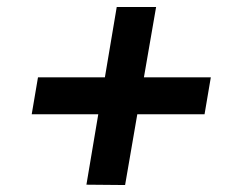

<svg xmlns="http://www.w3.org/2000/svg" viewBox="-20 -536 660 551"><path d="M71 -208H262L228 -6L339 -5L374 -208H567L585 -314H393L428 -516H315L281 -314H89Z"/></svg>

Font: Jost Medium
Style: Italic
Weight: 500
Italic angle: -5°
Version: Version 3.710